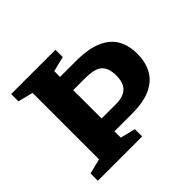

<svg xmlns="http://www.w3.org/2000/svg" viewBox="-164 -907 1107 1107"><g transform="rotate(-45 389.0 -353.5)"><path d="M412.5 -59.5V0H51.5V-59.5L143.5 -82.5V-624.5L51.5 -647.5V-707H412.5V-647.5L320.5 -624.5V-577.5H447.5Q550 -577.5 612.2 -550.5Q674.5 -523.5 702.5 -474Q730.5 -424.5 730.5 -356Q730.5 -291 704 -240.8Q677.5 -190.5 619 -162.2Q560.5 -134 465 -134H320.5V-82.5ZM556 -355Q556 -413 527 -441.5Q498 -470 417 -470H320.5V-238.5H437.5Q495.5 -238.5 525.8 -265.8Q556 -293 556 -355Z"/></g></svg>

Font: Newsreader 6pt SemiBold
Style: Regular
Weight: 600
Designer: Hugues Gentile
Foundry: Production Type
Version: Version 1.003; ttfautohint (v1.8.3)